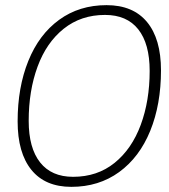

<svg xmlns="http://www.w3.org/2000/svg" viewBox="-20 -723 658 746"><path d="M394 -703Q497 -703 551.2 -637.5Q605.5 -572 605.5 -449.5Q605.5 -317.5 563.8 -214.8Q522 -112 443 -54.5Q364 3 257 3Q155.5 3 102 -63Q48.5 -129 48.5 -251.5Q48.5 -383.5 90 -486.2Q131.5 -589 209.8 -646Q288 -703 394 -703ZM388 -665Q295 -665 227.8 -611.5Q160.5 -558 126 -464.2Q91.5 -370.5 91.5 -253.5Q91.5 -148 135.8 -92Q180 -36 264 -36Q358 -36 425 -90Q492 -144 526.8 -237.8Q561.5 -331.5 561.5 -447.5Q561.5 -553 517.2 -609Q473 -665 388 -665Z"/></svg>

Font: Argentum Sans ExtraLight
Style: Italic
Weight: 200
Italic angle: -11°
Designer: Julieta Ulanovsky (font), Cristiano Sobral (main changes and remaster)
Foundry: Julieta Ulanovsky (font), Cristiano Sobral (main changes and remaster)
Version: Version 2.007;June 15, 2022;FontCreator 14.0.0.2814 64-bit; 